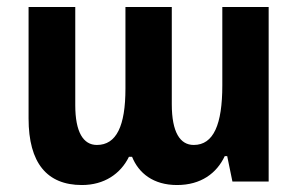

<svg xmlns="http://www.w3.org/2000/svg" viewBox="-20 -521 855 551"><path d="M215 10C279 10 326 -22 350 -71H359C378 -24 420 10 488 10C557 10 602 -24 625 -73H632L647 0H751V-501H618V-276C618 -164 593 -105 536 -105C497 -105 473 -141 473 -222V-501H340V-267C340 -159 314 -105 258 -105C219 -105 196 -142 196 -219V-501H62V-181C62 -53 115 10 215 10Z"/></svg>

Font: Noto Sans Armenian Condensed
Style: Bold
Weight: 700
Width: 3
Designer: Monotype Design Team
Foundry: Monotype Imaging Inc.
Version: Version 2.008